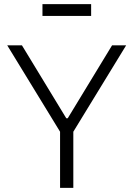

<svg xmlns="http://www.w3.org/2000/svg" viewBox="-20 -907 645 927"><path d="M15 0ZM270 0V-271L15 -688H86L300 -336H307L521 -688H589L334 -271V0ZM185 -830ZM185 -830V-887H420V-830Z"/></svg>

Font: Azeri Sans Light
Style: Regular
Weight: 300
Designer: Hector Gatti & Omnibus-Type (original fonts) / Cristiano Sobral (main changes and remastering)
Version: Version 1.000; ttfautohint (v1.6)